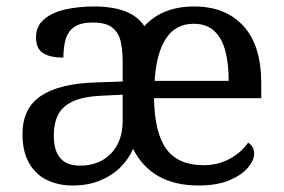

<svg xmlns="http://www.w3.org/2000/svg" viewBox="-20 -566 881 596"><path d="M596.2 9.8Q450.7 9.8 393.1 -104Q380.4 -73.7 355 -47.9Q329.6 -22 292 -6.1Q254.4 9.8 205.1 9.8Q160.6 9.8 125.5 -7.3Q90.3 -24.4 70.1 -60.1Q49.8 -95.7 49.8 -149.9Q49.8 -229.5 106.7 -268.1Q163.6 -306.6 277.8 -310.1L360.8 -313V-373Q360.8 -409.2 354.7 -436.8Q348.6 -464.4 328.9 -480.2Q309.1 -496.1 268.1 -496.1Q229.5 -496.1 210 -481.9Q190.4 -467.8 183.6 -443.1Q176.8 -418.5 176.8 -387.2Q134.8 -387.2 113.3 -401.4Q91.8 -415.5 91.8 -450.2Q91.8 -484.4 116.2 -505.6Q140.6 -526.9 181.6 -536.4Q222.7 -545.9 272 -545.9Q328.1 -545.9 367.2 -531.5Q406.2 -517.1 428.2 -484.9Q483.9 -545.9 583 -545.9Q679.7 -545.9 735.4 -485.6Q791 -425.3 791 -307.1V-261.2H458Q460 -152.3 496.8 -102.8Q533.7 -53.2 612.8 -53.2Q656.7 -53.2 693.4 -73.2Q730 -93.3 750 -123Q757.3 -119.6 763.2 -110.6Q769 -101.6 769 -88.9Q769 -68.8 750 -45.9Q731 -22.9 692.4 -6.6Q653.8 9.8 596.2 9.8ZM689.9 -314.9Q689.9 -368.2 679.4 -408Q668.9 -447.8 645 -470Q621.1 -492.2 581.1 -492.2Q525.4 -492.2 495.4 -446.8Q465.3 -401.4 460 -314.9ZM228 -51.8Q288.6 -51.8 324.7 -89.6Q360.8 -127.4 360.8 -190.9V-272L296.9 -269Q240.7 -266.6 207.8 -252Q174.8 -237.3 160.9 -210.7Q147 -184.1 147 -145Q147 -51.8 228 -51.8Z"/></svg>

Font: Satisar Sharada
Style: Regular
Weight: 400
Designer: Vinodh Rajan & Sunil Mahnoori
Version: 2.2